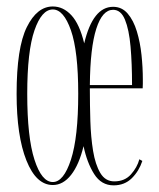

<svg xmlns="http://www.w3.org/2000/svg" viewBox="-20 -546 480 578"><path d="M139 11Q89 11 59.5 -63Q30 -137 30 -263.5Q30 -402.5 60.8 -464.5Q91.5 -526.5 139 -526.5Q170.5 -526.5 195 -500Q219.5 -473.5 233.5 -415.5Q259.5 -525.5 320.5 -525.5Q347 -525.5 364.5 -505Q382 -484.5 392 -451.5Q402 -418.5 406 -380.5Q410 -342.5 410 -307.5Q410 -300.5 410 -293.8Q410 -287 409.5 -280H250.5V-277Q250.5 -230.5 252 -181.8Q253.5 -133 260.2 -91.8Q267 -50.5 282 -25.2Q297 0 324 0Q355.5 0 374.2 -21Q393 -42 399.5 -66.5L408.5 -61.5Q398.5 -31 376.8 -9.5Q355 12 322 12Q285 12 263.5 -22Q242 -56 231.5 -106Q218 -50 194 -19.5Q170 11 139 11ZM139 2Q171.5 2 193.5 -65.2Q215.5 -132.5 215.5 -263.5Q215.5 -392 193.5 -454.8Q171.5 -517.5 139 -517.5Q105.5 -517.5 83.8 -454.8Q62 -392 62 -263.5Q62 -132.5 83.8 -65.2Q105.5 2 139 2ZM320.5 -516.5Q288 -516.5 269.8 -459.2Q251.5 -402 250.5 -290H377.5Q377.5 -354.5 373 -405.8Q368.5 -457 356.2 -486.8Q344 -516.5 320.5 -516.5Z"/></svg>

Font: Imbue 100pt Thin
Style: Regular
Weight: 100
Designer: Tyler Finck
Foundry: Etcetera Type Company
Version: Version 1.102; ttfautohint (v1.8.3)